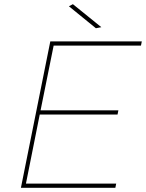

<svg xmlns="http://www.w3.org/2000/svg" viewBox="-20 -898 698 918"><path d="M438.5 -763 309.5 -868 328.5 -878 464.5 -768ZM531.5 0H80L220.5 -700H658L654 -680H236.5L174 -370.5H546L542 -350.5H170L104 -20H535.5Z"/></svg>

Font: Argentum Sans Thin
Style: Italic
Weight: 100
Italic angle: -11°
Designer: Julieta Ulanovsky (font), Cristiano Sobral (main changes and remaster)
Foundry: Julieta Ulanovsky (font), Cristiano Sobral (main changes and remaster)
Version: Version 2.007;June 15, 2022;FontCreator 14.0.0.2814 64-bit; 